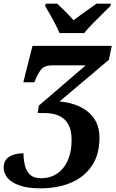

<svg xmlns="http://www.w3.org/2000/svg" viewBox="-53 -786 632 1046"><path d="M167 240Q97 240 52.5 224Q8 208 -12.5 182.5Q-33 157 -33 129Q-33 87 -3 68Q27 49 75 49Q75 81 82 112.5Q89 144 109.5 164.5Q130 185 172 185Q207 185 237 171.5Q267 158 289.5 131.5Q312 105 324.5 66Q337 27 337 -24Q337 -77 319 -109Q301 -141 268 -155.5Q235 -170 190 -170H152L159 -211L414 -430H234Q210 -430 194.5 -424Q179 -418 168.5 -404.5Q158 -391 147 -368L134 -338H74L124 -536H556L540 -460L271 -233Q312 -230 350.5 -217.5Q389 -205 420.5 -181.5Q452 -158 470.5 -122Q489 -86 489 -36Q489 55 448 116.5Q407 178 334.5 209Q262 240 167 240ZM271 -606Q263 -627 248.5 -654Q234 -681 219.5 -707.5Q205 -734 193 -753L196 -766H259Q271 -755 287 -739Q303 -723 319.5 -706.5Q336 -690 348 -676Q366 -690 389 -706.5Q412 -723 434.5 -739Q457 -755 473 -766H551L548 -753Q529 -734 503 -708.5Q477 -683 451 -656.5Q425 -630 406 -606Z"/></svg>

Font: Noto Serif
Style: Italic
Weight: 400
Italic angle: -12°
Designer: Monotype Design Team
Foundry: Monotype Imaging Inc.
Version: Version 2.013